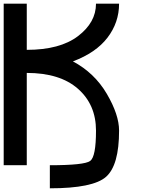

<svg xmlns="http://www.w3.org/2000/svg" viewBox="-20 -895 790 1040"><path d="M125 -500V0H0V-875H125V-625Q304.7 -625 402.3 -699.2Q500 -773.4 500 -875H625Q625 -773.4 562.5 -691.4Q500 -609.4 375 -562.5Q492.2 -500 558.6 -386.7Q625 -273.4 625 -187.5Q625 0 554.7 62.5Q484.4 125 250 125V0Q437.5 0 468.8 -23.4Q500 -46.9 500 -187.5Q500 -328.1 402.3 -414.1Q304.7 -500 125 -500Z"/></svg>

Font: CraftyPE
Style: Regular
Weight: 400
Designer: Erek Butcher
Foundry: Haunted Coop
Version: Version 0.018;April 4, 2024;FontCreator 15.0.0.2962 64-bit